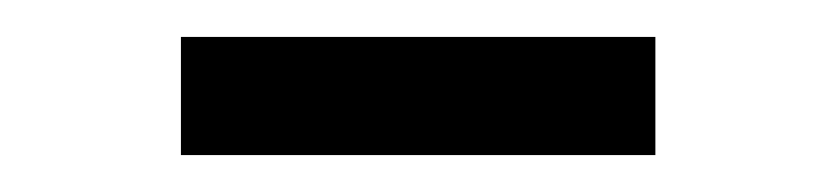

<svg xmlns="http://www.w3.org/2000/svg" viewBox="-20 -353 453 104"><path d="M78 -333H335V-269H78Z"/></svg>

Font: Roboto Serif 144pt
Style: Regular
Weight: 400
Version: Version 1.008